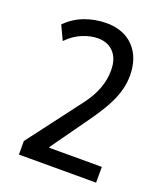

<svg xmlns="http://www.w3.org/2000/svg" viewBox="-133 -803 763 893"><g transform="rotate(20 249.0 -357.0)"><path d="M66 0V-67L262 -326Q287 -358 303 -389Q319 -420 327 -451Q335 -482 335 -514Q335 -571 306 -602.5Q277 -634 227 -634Q191 -634 151 -617.5Q111 -601 77 -566L44 -636Q83 -676 134.5 -695Q186 -714 241 -714Q298 -714 339.5 -690.5Q381 -667 403.5 -623.5Q426 -580 426 -521Q426 -488 418 -455.5Q410 -423 396 -393Q382 -363 364 -334Q346 -305 327 -278L189 -84L187 -78H448V0Z"/></g></svg>

Font: Nunito Sans 7pt Condensed Medium
Style: Regular
Weight: 500
Width: 3
Designer: Vernon Adams
Foundry: Vernon Adams
Version: Version 3.101;gftools[0.9.27]